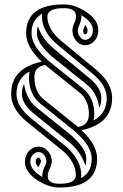

<svg xmlns="http://www.w3.org/2000/svg" viewBox="-20 -730 547 852"><path d="M158.4 -271Q108.6 -311 108.6 -389.6Q109.1 -399.2 109.4 -402.1Q110.1 -407.7 111.6 -412.8Q94 -403.6 82 -391.1Q53.2 -361.8 53.2 -313.2Q53.2 -257.6 116.2 -206.5L278.6 -75.2Q340.6 -17.1 340.6 47.6Q340.6 54.2 339.1 60.5Q387 36.1 387 -26.4Q387 -76.9 325.4 -134.8L311.5 -147.9ZM168 55.4Q168 54.4 167.8 53Q167.7 51.5 167.7 51Q167.7 29.5 179.7 6.8Q186 -5.4 186 -14.2Q186 -29.8 174.8 -43.5Q165.3 -55.2 151.1 -55.2Q136.7 -55.2 126 -43.7Q114.5 -31.5 114.5 -12.5Q114.5 19.5 155.5 47.4Q161.6 51.8 168 55.4ZM340.8 -662.6Q340.8 -662.4 340.9 -661.9Q341.1 -661.4 341.1 -661.1V-660.2V-659.4Q341.1 -638.7 331.1 -616.5Q325.2 -603.8 325.2 -594.2Q325.2 -578.4 336.2 -564.7Q340.6 -559.1 345.7 -556.2Q348.4 -554.7 351.3 -554Q352.8 -553.5 358.2 -553.2Q371.1 -553.2 381.3 -564.5Q392.3 -576.9 392.3 -595.9Q392.3 -627.9 351.3 -655.8ZM195.3 -460.2 348.6 -337.2Q398.4 -297.4 398.4 -223.4Q398.4 -222.7 398.4 -219.5Q398.2 -216.6 397.9 -213.9Q397.9 -211.7 397.5 -208.3Q397 -204.8 396.2 -200.9Q395.5 -198.2 394.5 -195.3Q412.4 -204.8 424.8 -217.3Q453.6 -246.6 453.6 -295.2Q453.6 -350.8 391.8 -401.9L233.2 -533Q166.3 -590.6 166.3 -656Q166.3 -662.6 167.7 -668.9Q119.9 -644.5 119.9 -582Q119.9 -531.5 181.4 -473.6ZM263.2 -710.4Q313.5 -710.4 364.9 -675.5Q416.3 -640.6 416.3 -595.9Q416.3 -567.6 399 -548.5Q381.8 -529.3 358.2 -529.3Q333.7 -529.3 317.5 -549.7Q301.3 -570.1 301.3 -594.2Q301.3 -608.9 309.2 -626.3Q317.1 -643.8 317.1 -659.4Q317.1 -693.8 263.4 -693.8Q190.2 -693.8 190.2 -656Q190.2 -601.6 248.5 -551.3L407 -420.4Q477.5 -362.1 477.5 -295.2Q477.5 -180.7 341.8 -152.1Q410.9 -87.2 410.9 -26.4Q410.9 102.1 243.7 102.1Q193.4 102.1 142 67.1Q90.6 32.2 90.6 -12.5Q90.6 -40.8 108.4 -59.9Q126.2 -79.1 151.1 -79.1Q176.5 -79.1 193.2 -58.7Q210 -38.3 210 -14.2Q210 0.5 200.8 17.9Q191.7 35.4 191.7 51Q191.7 85.4 244.6 85.4Q316.7 85.4 316.7 47.6Q316.7 -6.8 262.9 -57.1L101.1 -188Q29.3 -246.1 29.3 -313.2Q29.3 -427.7 165 -456.3Q95.9 -521.2 95.9 -582Q95.9 -710.4 263.2 -710.4ZM326.4 -166.5Q374.5 -174.6 374.5 -223.4Q374.5 -285.9 333.7 -318.6L180.4 -441.7Q132.6 -433.6 132.6 -389.6Q132.6 -322.3 173.3 -289.6ZM358.4 4.9Q343.8 -46.9 294.4 -93.3L131.1 -225.1Q77.1 -269 77.1 -313.2Q77.1 -339.1 86.9 -357.7Q95.9 -290.3 143.3 -252.2L295.7 -129.9L309.1 -117.2Q363 -66.2 363 -26.4Q363 -8.3 358.4 4.9ZM150.9 12.7Q138.4 -0.2 138.4 -12.5Q138.4 -22 143.6 -27.3Q147 -31.2 151.1 -31.2Q154.1 -31.2 156.2 -28.3Q162.1 -20.5 162.1 -14.2Q162.1 -11.2 158.4 -4.4Q154.1 4.2 150.9 12.7ZM356.9 -577.4Q349.1 -582.8 349.1 -593.8Q349.1 -598.4 352.8 -606.4Q356 -613.3 357.9 -619.1Q368.4 -607.2 368.4 -595.9Q368.4 -585.2 363.5 -580.3Q360.4 -577.1 356.9 -577.4ZM211.2 -478.3 198 -491Q143.8 -542 143.8 -582Q143.8 -600.1 148.4 -613.5Q164.1 -561 217.8 -514.6L376.5 -383.5Q429.7 -339.6 429.7 -295.2Q429.7 -270 420.4 -251.7Q411.9 -317.4 363.8 -356Z"/></svg>

Font: itsadzokeS01
Style: Regular
Weight: 600
Width: 6
Version: Version 0.46